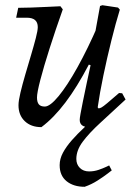

<svg xmlns="http://www.w3.org/2000/svg" viewBox="-20 -476 526 737"><path d="M305 241Q262 241 235.5 219.5Q209 198 209 158Q209 134 221.5 110.5Q234 87 255.5 62.5Q277 38 305 12Q333 -14 364 -42L462 -94Q407 -43 364.5 -4Q322 35 297.5 68Q273 101 273 134Q273 155 286.5 168.5Q300 182 322 182Q341 182 358.5 176Q376 170 387.5 164.5Q399 159 399 159L409 178Q409 178 393.5 190Q378 202 354.5 217Q331 232 305 241ZM139 12Q99 12 75 -11Q51 -34 51 -72Q51 -89 58.5 -120.5Q66 -152 77 -189.5Q88 -227 99 -264Q110 -301 117.5 -330Q125 -359 125 -372Q125 -408 83 -408H42L50 -446Q71 -446 100 -447Q129 -448 159 -449.5Q189 -451 212 -452L221 -440Q193 -361 170.5 -290.5Q148 -220 135 -170Q122 -120 122 -102Q122 -84 129 -75.5Q136 -67 152 -67Q172 -67 205 -107Q238 -147 277.5 -218Q317 -289 357 -381L345 -220L321 -228Q276 -142 231 -82.5Q186 -23 139 12ZM322 12Q286 12 286 -16Q286 -22 289 -39Q292 -56 298 -85.5Q304 -115 313 -157.5Q322 -200 334 -255L335 -294L364 -453L373 -456L433 -447L440 -439Q424 -387 407.5 -320.5Q391 -254 377 -187Q363 -120 355 -64L358 -60Q363 -60 369.5 -63.5Q376 -67 391.5 -80Q407 -93 437 -119L449 -118L462 -94Z"/></svg>

Font: Alegreya
Style: Italic
Weight: 400
Italic angle: -7°
Designer: Juan Pablo del Peral
Foundry: Huerta Tipografica
Version: Version 2.009